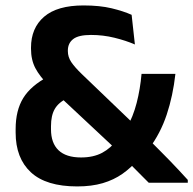

<svg xmlns="http://www.w3.org/2000/svg" viewBox="-20 -672 710 706"><path d="M527 0Q518 -9 503.5 -23.5Q489 -38 473 -54.2Q457 -70.5 442.8 -84.5Q428.5 -98.5 421 -106L403.5 -126L180.5 -334.5L160 -357Q126 -391 110 -421.5Q94 -452 94 -493V-496.5Q94 -569 142.2 -610.5Q190.5 -652 287 -652Q347 -652 390.5 -641.5Q434 -631 464 -617.5L476 -508.5Q442.5 -523 400.8 -533.2Q359 -543.5 314.5 -543.5Q268.5 -543.5 249 -528.2Q229.5 -513 229.5 -486V-484Q229.5 -462.5 242.2 -443.5Q255 -424.5 281 -399.5L478.5 -210L509.5 -177Q526 -160.5 542 -144.2Q558 -128 574 -112Q590 -96 606 -79.5Q622 -63 638 -45.8Q654 -28.5 670.5 -10.5V0ZM264 13.5Q149.5 13.5 93.5 -38.5Q37.5 -90.5 37.5 -184.5V-197.5Q37.5 -266 65.5 -311.5Q93.5 -357 158 -391L227 -310.5Q195.5 -295.5 181.5 -271.5Q167.5 -247.5 167.5 -208V-196.5Q167.5 -146 195.2 -119.5Q223 -93 278 -93Q323.5 -93 355.8 -110.2Q388 -127.5 411 -159L445.5 -200.5Q469.5 -243 482.5 -293.5Q495.5 -344 500.5 -400.5H625Q616 -319.5 593 -250.5Q570 -181.5 528 -125.5L489 -87Q462.5 -55.5 430.5 -33Q398.5 -10.5 357.8 1.5Q317 13.5 264 13.5Z"/></svg>

Font: Anek Telugu SemiBold
Style: Regular
Weight: 600
Designer: Omkar Bhoir (Telugu), Yesha Goshar (Latin)
Foundry: Ek Type
Version: Version 1.003